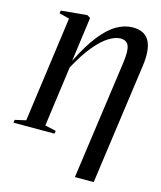

<svg xmlns="http://www.w3.org/2000/svg" viewBox="-156 -858 993 1184"><g transform="rotate(15 341.0 -266.0)"><path d="M436.5 226 542.5 -534.5Q553 -612 540 -642.2Q527 -672.5 488.5 -672.5Q456 -672.5 415.8 -648.2Q375.5 -624 328.8 -568.8Q282 -513.5 230.5 -419L178 -34.5L248.5 -18.5L245.5 0H-16.5L-14 -18.5L56 -34.5L148.5 -708.5L84 -725L86.5 -743L244 -758H254.5L273 -745.5L266 -693.5L234.5 -462Q287.5 -569 339 -634.2Q390.5 -699.5 441.5 -728.8Q492.5 -758 544 -758Q621 -758 649.8 -703.8Q678.5 -649.5 663 -541.5L556.5 226Z"/></g></svg>

Font: Merriweather 144pt Medium
Style: Italic
Weight: 500
Italic angle: -7.8°
Version: Version 2.101